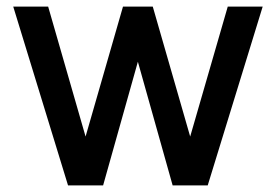

<svg xmlns="http://www.w3.org/2000/svg" viewBox="-20 -560 834 580"><path d="M396.5 -373.5 291.5 0H185.5L20 -540H125.5L238.5 -147.5L351.5 -540H441.5L554.5 -147.5L668 -540H773.5L607.5 0H501.5Z"/></svg>

Font: Vela Sans SemBd
Style: Regular
Weight: 600
Designer: Principal design: Mikhail Sharanda - project Manrope.
Design modification: Ravid Balaliev
Foundry: Mikhail Sharanda
Version: Version 1.001